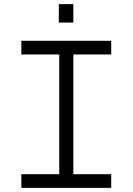

<svg xmlns="http://www.w3.org/2000/svg" viewBox="-20 -907 640 927"><path d="M83 0V-66H266V-644H83V-710H517V-644H334V-66H517V0ZM264 -798V-887H334V-798Z"/></svg>

Font: Geist Mono Light
Style: Regular
Weight: 300
Monospace: yes
Designer: Basement.studio, Andrés Briganti, Mateo Zaragoza
Foundry: Basement.studio, Vercel, Andrés Briganti, Guido Ferreyra, Mateo Zaragoza
Version: Version 1.500; ttfautohint (v1.8.4.7-5d5b)